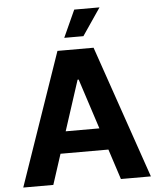

<svg xmlns="http://www.w3.org/2000/svg" viewBox="-61 -996 870 1049"><g transform="rotate(-5 373.5 -472.0)"><path d="M188.5 0H23.6L274.8 -727.5H472.9L723.6 0H559.2L376.6 -561.3H370.7ZM178.7 -285.9H567.8V-166.2H178.7ZM318 -795.3 385.7 -944.3H524.4L423 -795.3Z"/></g></svg>

Font: Inter V
Style: 
Weight: 400
Designer: Rasmus Andersson
Foundry: rsms
Version: Version 4.000;git-a3f224843